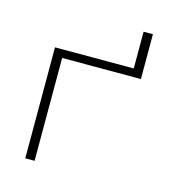

<svg xmlns="http://www.w3.org/2000/svg" viewBox="-105 -793 810 883"><g transform="rotate(15 300.0 -351.5)"><path d="M514.6 -489.7V-703.1H470.2V-528.3H95.2V0H139.6V-489.7Z"/></g></svg>

Font: Roboto Mono ExtraLight
Style: Regular
Weight: 250
Monospace: yes
Designer: Google
Version: Version 3.000